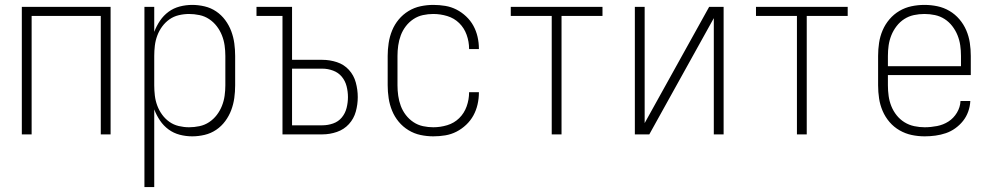

<svg xmlns="http://www.w3.org/2000/svg" viewBox="-20 -548 4040 783"><path d="M69 0V-520H431V0H391V-483H109V0Z M569 215V-520H609V-418Q618 -442 632.5 -463.5Q647 -485 667.5 -500Q688 -515 713 -521.5Q738 -528 764 -528Q789 -528 814.5 -522Q840 -516 861.5 -501.5Q883 -487 898.5 -466Q914 -445 923 -421Q932 -397 935.5 -371.5Q939 -346 939 -320V-200Q939 -174 935.5 -148.5Q932 -123 923 -99Q914 -75 898.5 -54Q883 -33 861.5 -18.5Q840 -4 814.5 2Q789 8 764 8Q738 8 713 1.5Q688 -5 667.5 -20Q647 -35 632.5 -56.5Q618 -78 609 -102V215ZM751 -29Q772 -29 793.5 -33.5Q815 -38 833 -50Q851 -62 864 -79Q877 -96 885 -116Q893 -136 896 -157.5Q899 -179 899 -200V-320Q899 -341 896 -362.5Q893 -384 885 -404Q877 -424 864 -441Q851 -458 833 -470Q815 -482 793.5 -486.5Q772 -491 751 -491Q730 -491 709 -486Q688 -481 671 -469Q654 -457 641.5 -440Q629 -423 621.5 -403Q614 -383 611.5 -362Q609 -341 609 -320V-200Q609 -179 611.5 -158Q614 -137 621.5 -117Q629 -97 641.5 -80Q654 -63 671 -51Q688 -39 709 -34Q730 -29 751 -29Z M1132 0V-483H1026V-520H1171V-304H1295Q1325 -304 1354 -294.5Q1383 -285 1403 -263Q1423 -241 1431 -211.5Q1439 -182 1439 -152Q1439 -122 1431 -93Q1423 -64 1403 -42Q1383 -20 1354 -10Q1325 0 1295 0ZM1295 -37Q1317 -37 1338.5 -44.5Q1360 -52 1374 -69Q1388 -86 1393.5 -108Q1399 -130 1399 -152Q1399 -174 1393.5 -196Q1388 -218 1374 -235Q1360 -252 1338.5 -260Q1317 -268 1295 -268H1171V-37Z M1747 8Q1721 8 1695 2.5Q1669 -3 1646 -17Q1623 -31 1606 -51.5Q1589 -72 1579 -96.5Q1569 -121 1565 -147.5Q1561 -174 1561 -200V-320Q1561 -346 1565 -372.5Q1569 -399 1579 -423.5Q1589 -448 1606 -468.5Q1623 -489 1646 -503Q1669 -517 1695 -522.5Q1721 -528 1747 -528Q1772 -528 1796 -524Q1820 -520 1841.5 -509Q1863 -498 1881 -481Q1899 -464 1910.5 -443Q1922 -422 1927.5 -398Q1933 -374 1933 -350V-348H1893V-349Q1893 -378 1883 -406Q1873 -434 1852.5 -454Q1832 -474 1804 -482.5Q1776 -491 1747 -491Q1726 -491 1705 -486.5Q1684 -482 1666 -470Q1648 -458 1635 -441Q1622 -424 1614.5 -404Q1607 -384 1604 -362.5Q1601 -341 1601 -320V-200Q1601 -179 1604 -157.5Q1607 -136 1614.5 -116Q1622 -96 1635 -79Q1648 -62 1666 -50Q1684 -38 1705 -33.5Q1726 -29 1747 -29Q1776 -29 1804 -37.5Q1832 -46 1852.5 -66Q1873 -86 1883 -114Q1893 -142 1893 -171V-172H1933V-170Q1933 -146 1927.5 -122Q1922 -98 1910.5 -77Q1899 -56 1881 -39Q1863 -22 1841.5 -11Q1820 0 1796 4Q1772 8 1747 8Z M2230 0V-483H2063V-520H2437V-483H2270V0Z M2569 0V-520H2609V-46L2872 -520H2931V0H2891V-474L2664 -65L2628 0Z M3230 0V-483H3063V-520H3437V-483H3270V0Z M3751 8Q3724 8 3698 2.5Q3672 -3 3648.5 -16.5Q3625 -30 3607.5 -50.5Q3590 -71 3579.5 -95.5Q3569 -120 3565 -146.5Q3561 -173 3561 -200V-320Q3561 -347 3565 -373.5Q3569 -400 3579.5 -424.5Q3590 -449 3607.5 -469.5Q3625 -490 3648 -503.5Q3671 -517 3697 -522.5Q3723 -528 3750 -528Q3777 -528 3803 -522.5Q3829 -517 3852 -503.5Q3875 -490 3892.5 -469.5Q3910 -449 3920.5 -424.5Q3931 -400 3935 -373.5Q3939 -347 3939 -320V-242H3601V-200Q3601 -178 3604 -156.5Q3607 -135 3615 -115Q3623 -95 3636.5 -78Q3650 -61 3668.5 -49.5Q3687 -38 3708.5 -33.5Q3730 -29 3751 -29Q3776 -29 3801.5 -34Q3827 -39 3848 -52.5Q3869 -66 3882.5 -88.5Q3896 -111 3897 -136H3937Q3936 -114 3928.5 -93Q3921 -72 3907.5 -55Q3894 -38 3876 -25Q3858 -12 3837.5 -5Q3817 2 3795 5Q3773 8 3751 8ZM3601 -278H3899V-320Q3899 -342 3896 -363Q3893 -384 3885 -404Q3877 -424 3863.5 -441.5Q3850 -459 3832 -470.5Q3814 -482 3793 -486.5Q3772 -491 3750 -491Q3728 -491 3707 -486.5Q3686 -482 3668 -470.5Q3650 -459 3636.5 -441.5Q3623 -424 3615 -404Q3607 -384 3604 -363Q3601 -342 3601 -320Z"/></svg>

Font: Iosevka SS18 Extralight
Style: Regular
Weight: 200
Monospace: yes
Designer: Belleve Invis
Foundry: Belleve Invis
Version: Version 25.1.1; ttfautohint (v1.8.4)